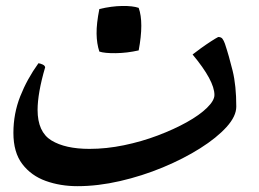

<svg xmlns="http://www.w3.org/2000/svg" viewBox="-20 -415 888 659"><path d="M246 224Q187 224 137 206Q87 188 56.5 148Q26 108 26 41Q26 -25 49.5 -84.5Q73 -144 112 -198Q119 -197 126.5 -193.5Q134 -190 135 -184Q122 -140 115.5 -103Q109 -66 109 -38Q109 38 156.5 67Q204 96 287 96Q345 96 405.5 83.5Q466 71 521.5 50Q577 29 621 4.5Q665 -20 690.5 -45Q716 -70 716 -89Q716 -138 641 -228Q651 -236 669 -249Q687 -262 704 -273Q721 -284 729 -288Q739 -288 743.5 -282Q748 -276 752 -265Q766 -223 778.5 -172Q791 -121 791 -49Q791 -16 757.5 21Q724 58 667 94Q610 130 539 159.5Q468 189 392 206.5Q316 224 246 224ZM321 -238Q312 -265 311.5 -299.5Q311 -334 321 -384Q363 -394 399.5 -394.5Q436 -395 456 -388Q474 -338 456 -242Q416 -233 377.5 -232.5Q339 -232 321 -238Z"/></svg>

Font: Ruwudu SemiBold
Style: Regular
Weight: 600
Designer: Becca Hirsbrunner Spalinger
Foundry: SIL International
Version: Version 3.000